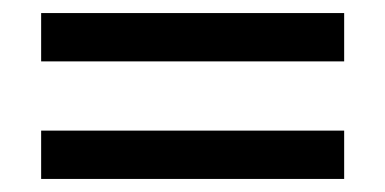

<svg xmlns="http://www.w3.org/2000/svg" viewBox="-20 -377 590 294"><path d="M43 -103V-177H507V-103ZM43 -283V-357H507V-283Z"/></svg>

Font: Ysabeau Office SemiBold
Style: Regular
Weight: 600
Designer: Christian Thalmann (Catharsis Fonts)
Version: Version 2.001;gftools[0.9.30]; featfreeze: tnum,lnum,ss02